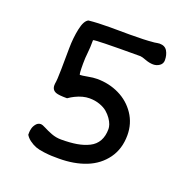

<svg xmlns="http://www.w3.org/2000/svg" viewBox="-123 -788 916 928"><g transform="rotate(20 334.5 -324.5)"><path d="M93.8 -44.9 98.1 -39.1Q97.2 -41 97.2 -47.9Q97.2 -59.1 100.6 -71.8Q104 -84.5 113.5 -95.9Q123 -107.4 136.7 -107.4Q146 -107.4 163.1 -98.1Q180.2 -88.9 204.1 -79.8Q228 -70.8 253.9 -70.8Q300.3 -70.8 334.5 -76.7Q368.7 -82.5 396.2 -96.2Q423.8 -109.9 438 -135.3Q452.1 -160.6 452.1 -196.8Q452.1 -206.5 447.8 -219.5Q443.4 -232.4 432.9 -247.6Q422.4 -262.7 407.5 -275.4Q392.6 -288.1 368.7 -296.6Q344.7 -305.2 315.9 -305.2Q282.2 -305.2 244.1 -286.6Q229 -279.3 212.9 -268.1Q169.9 -268.1 155.3 -273.9Q133.8 -282.2 133.8 -306.2Q133.8 -311.5 134.3 -314.9Q138.2 -334 138.9 -390.6Q139.6 -447.3 140.1 -499.8Q140.6 -552.2 150.6 -599.6Q160.6 -647 181.6 -656.7Q228 -661.6 290 -661.6Q306.6 -661.6 340.8 -661.4Q375 -661.1 393.1 -661.1Q469.2 -661.1 513.2 -665.5L518.6 -666Q524.4 -667 532 -668.2Q539.6 -669.4 543.5 -669.4Q571.3 -669.4 583 -649.4Q594.7 -629.4 594.7 -602.5Q594.7 -584.5 580.1 -574.2Q565.4 -564 547.9 -564Q528.8 -564 506.6 -572.3Q484.4 -580.6 476.6 -580.6Q234.9 -580.6 234.9 -574.7Q234.9 -535.2 231.7 -508.5Q228.5 -481.9 228.5 -451.7Q228.5 -395.5 232.9 -395.5Q243.7 -395.5 271 -400.6Q298.3 -405.8 317.9 -405.8Q379.9 -405.8 432.1 -380.4Q484.4 -355 516.4 -307.4Q548.3 -259.8 548.3 -199.7Q548.3 -129.4 512 -79.1Q475.6 -28.8 414.6 -4.6Q353.5 19.5 274.9 19.5Q252 19.5 237.8 19Q223.6 18.6 197.8 15.4Q171.9 12.2 154.8 5.9Q137.7 -0.5 120.1 -13.4Q102.5 -26.4 93.8 -44.9Z"/></g></svg>

Font: Short Stack
Style: Regular
Weight: 400
Designer: James Grieshaber
Foundry: James Grieshaber
Version: Version 1.002